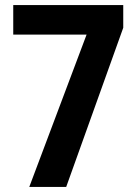

<svg xmlns="http://www.w3.org/2000/svg" viewBox="-20 -734 538 754"><path d="M95 0H240L464 -625V-714H32V-598H320Z"/></svg>

Font: Noto Sans Display SemiCondensed
Style: Bold
Weight: 700
Width: 4
Designer: Monotype Design Team
Foundry: Monotype Imaging Inc.
Version: Version 1.900